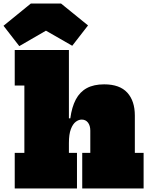

<svg xmlns="http://www.w3.org/2000/svg" viewBox="-67 -1075 846 1095"><path d="M326 -203H372V0H17V-203H72V-587H17V-790H326ZM448 -203V-330Q448 -358.5 434.8 -375.8Q421.5 -393 399 -393Q382 -393 365.2 -380.5Q348.5 -368 337.2 -338.8Q326 -309.5 326 -259L292 -400H334Q342.5 -464.5 365.5 -507.8Q388.5 -551 428.2 -572.5Q468 -594 527 -594Q615.5 -594 658.8 -546.8Q702 -499.5 702 -416V-203H752V0H402V-203ZM281 -1055 435 -930 345 -814 195 -900 43 -812 -47 -928 109 -1055Z"/></svg>

Font: Hepta Slab Black
Style: Regular
Weight: 900
Designer: Michael LaGattuta
Foundry: Michael LaGattuta
Version: Version 1.102